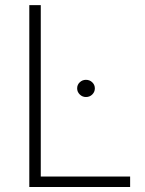

<svg xmlns="http://www.w3.org/2000/svg" viewBox="-20 -748 580 768"><path d="M97.2 0V-727.5H143.1V-42H500.5V0ZM323.7 -359.9Q309.6 -359.9 299.1 -370.1Q288.6 -380.4 288.6 -394.5Q288.6 -409.2 299.1 -418.9Q309.6 -428.7 323.7 -428.7Q338.9 -428.7 349.1 -418.7Q359.4 -408.7 359.4 -394.5Q359.4 -380.4 349.1 -370.1Q338.9 -359.9 323.7 -359.9Z"/></svg>

Font: Inter 18pt ExtraLight
Style: Regular
Weight: 250
Designer: Rasmus Andersson
Foundry: rsms
Version: Version 4.001;git-66647c0bb